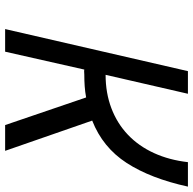

<svg xmlns="http://www.w3.org/2000/svg" viewBox="-22 -712 735 730"><g transform="rotate(90 345.0 -347.5)"><path d="M690 -695Q659 -553 600 -462Q541 -371 439 -331L554 0H456L351 -308Q330 -304 308.5 -302.5Q287 -301 264 -301Q256 -301 254 -300.5Q252 -300 245 -301L177 0H91L251 -695H337L265 -382Q334 -382 392 -404Q450 -426 493 -467Q536 -508 562.5 -566Q589 -624 597 -695Z"/></g></svg>

Font: Panefresco 500wt
Style: Italic
Weight: 700
Foundry: Campivisivi & Chank Co
Version: Version 1.000